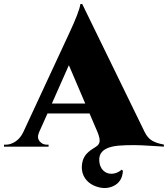

<svg xmlns="http://www.w3.org/2000/svg" viewBox="-60 -734 840 961"><path d="M351.6 -713.9 664.1 -73.2Q678.7 -43.5 700.7 -30.5Q722.7 -17.6 752 -12.2L760.3 -10.3V0Q758.3 0 720 -2.7Q681.6 -5.4 647.2 -6.8Q612.8 -8.3 569.6 -7.1Q526.4 -5.9 501 0Q431.6 16.1 437 73.2Q439.5 102.5 457 119.6Q474.6 136.7 500.2 135.7Q525.9 134.8 549.3 115.2L555.2 121.1Q552.2 176.8 506.3 197.8Q466.8 215.8 420.9 199.2Q375 182.6 357.4 143.1Q345.7 116.2 351.1 84Q352.1 77.1 354 70.8Q356 64.5 357.9 59.6Q359.9 54.7 363.5 49.3Q367.2 43.9 369.4 40.5Q371.6 37.1 376.7 32.5Q381.8 27.8 384 25.6Q386.2 23.4 392.6 18.8Q398.9 14.2 401.4 12.7Q403.8 11.2 411.1 6.3Q418.5 1.5 420.9 0Q436.5 -10.3 438.5 -25.6Q440.4 -41 429.7 -68.8L388.2 -166H177.7L135.3 -71.3Q124 -44.4 138.2 -27.1Q152.3 -9.8 174.3 -9.8H183.1V0H-40V-9.8H-31.2Q-6.8 -9.8 17.3 -25.6Q41.5 -41.5 56.6 -72.8L285.2 -564.9Q337.9 -677.2 342.3 -713.9ZM199.7 -215.8H366.7L284.7 -407.7Z"/></svg>

Font: Cinzel Black
Style: Regular
Weight: 900
Designer: Natanael Gama
Version: Version 1.001;PS 001.001;hotconv 1.0.56;makeotf.lib2.0.21325